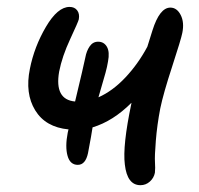

<svg xmlns="http://www.w3.org/2000/svg" viewBox="-20 -545 579 558"><path d="M176.8 -159.2Q177.2 -160.6 177.5 -162.1Q177.7 -163.6 178.2 -165.5Q178.7 -167.5 179.2 -168.9Q112.3 -175.3 82.3 -224.4Q52.2 -273.4 66.9 -345.2Q79.6 -409.2 113.5 -467Q147.5 -524.9 182.1 -524.9Q196.8 -524.9 204.3 -514.9Q211.9 -504.9 209 -488.8Q207.5 -481.9 184.1 -431.6Q160.6 -381.3 151.9 -336.9Q137.7 -255.4 198.2 -250Q222.7 -352.1 228 -377.9Q231.4 -397 240.7 -410.4Q250 -423.8 265.1 -423.8Q282.2 -423.8 290.8 -408.9Q299.3 -394 293.9 -366.2Q291.5 -351.1 286.6 -333.3Q281.7 -315.4 275.4 -294.4Q269 -273.4 266.1 -262.2Q307.1 -280.3 344.2 -319.6Q381.3 -358.9 408.2 -409.2Q417 -437.5 422.9 -456.1Q443.8 -522.9 475.1 -522.9Q494.1 -522.9 505.1 -501.5Q516.1 -480 509.8 -449.2Q506.3 -431.2 480.5 -352.1Q454.6 -272.9 445.8 -230Q436.5 -181.6 432.9 -136.2Q429.2 -90.8 430.4 -73.5Q431.6 -56.2 430.2 -43Q427.2 -27.8 415.5 -17.3Q403.8 -6.8 388.2 -6.8Q349.6 -6.8 342.8 -66.9Q335.9 -121.1 361.8 -244.1V-246.1Q308.6 -192.9 249 -174.8Q246.6 -157.2 235.8 -100.1Q228.5 -65.9 206.1 -65.9Q183.6 -65.9 176.3 -92.3Q168.9 -118.7 176.8 -159.2Z"/></svg>

Font: Shantell Sans Bouncy
Style: Italic
Weight: 400
Italic angle: -11.31°
Designer: Stephen Nixon, Anya Danilova, Shantell Martin
Foundry: Arrow Type
Version: Version 1.006;[9816181b4]